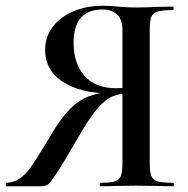

<svg xmlns="http://www.w3.org/2000/svg" viewBox="-23 -648 655 668"><path d="M580 0Q544 0 525 -1L451 -2L378 -1Q359 0 327 0Q324 0 324 -6Q324 -12 327 -12Q361 -12 376.5 -17Q392 -22 397.5 -36Q403 -50 403 -81V-329L436 -324Q397 -324 370.5 -313.5Q344 -303 315.5 -270Q287 -237 248 -168Q198 -82 175.5 -47.5Q153 -13 144 -6.5Q135 0 120 0H-1Q-3 0 -3 -6Q-3 -12 -1 -12Q25 -13 45 -26.5Q65 -40 82 -63.5Q99 -87 130 -138Q136 -149 160 -188Q192 -241 222 -270.5Q252 -300 285 -312.5Q318 -325 364 -329L371 -322Q256 -323 195 -363.5Q134 -404 134 -474Q134 -519 160 -554Q186 -589 232 -608.5Q278 -628 335 -628Q358 -628 388 -625Q400 -624 416 -623Q432 -622 451 -622Q479 -622 525 -624L579 -625Q581 -625 581 -619Q581 -613 579 -613Q542 -613 525 -607.5Q508 -602 503 -588.5Q498 -575 498 -544V-81Q498 -50 503.5 -36Q509 -22 525.5 -17Q542 -12 580 -12Q582 -12 582 -6Q582 0 580 0ZM381 -341Q395 -341 411.5 -343Q428 -345 438 -348L403 -337V-542Q403 -582 383.5 -598.5Q364 -615 334 -615Q233 -615 233 -499Q233 -427 271 -384Q309 -341 381 -341Z"/></svg>

Font: Cormorant Garamond SemiBold
Style: Regular
Weight: 600
Designer: Christian Thalmann (Catharsis Fonts)
Foundry: Catharsis Fonts
Version: Version 4.000